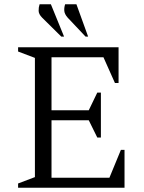

<svg xmlns="http://www.w3.org/2000/svg" viewBox="-20 -882 675 902"><path d="M65 0V-20L144 -50V-610L65 -640V-660H537V-492H520L466 -613H222V-364H397L437 -447H454V-236H437L397 -317H222V-47H494L548 -178H565V0ZM268 -710 178 -799Q162 -815 161.5 -831Q161 -847 166 -862H219L281 -710ZM382 -710 298 -799Q283 -816 282 -831.5Q281 -847 286 -862H339L394 -710Z"/></svg>

Font: Spectral SC Light
Style: Regular
Weight: 300
Designer: Jean-Baptiste Levee
Foundry: Production Type
Version: Version 2.001